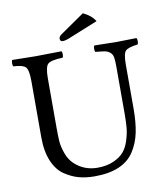

<svg xmlns="http://www.w3.org/2000/svg" viewBox="-90 -893 841 978"><g transform="rotate(-10 330.5 -404.5)"><path d="M404.8 -818.8Q447.8 -798.8 466.8 -767.1L323.2 -709Q295.4 -696.8 280.8 -696.8Q265.6 -696.8 266.1 -711.9Q266.1 -723.1 280.8 -732.9ZM171.9 -522.9V-266.1Q171.9 -224.1 173.8 -197Q175.8 -169.9 188 -135Q200.2 -100.1 223.1 -78.1Q272 -31.2 341.8 -30.8Q390.6 -30.8 425.8 -46.4Q460.9 -62 480 -84.5Q499 -106.9 510 -142.6Q521 -178.2 523.4 -207.5Q525.9 -236.8 525.9 -276.9V-522.9Q525.9 -553.7 522.9 -570.3Q520 -586.9 507.6 -596.4Q495.1 -606 481 -608.4Q466.8 -610.8 434.1 -613.8Q430.2 -617.7 430.2 -629.9Q430.2 -642.1 434.1 -647Q525.9 -645 549.8 -645Q575.7 -645 651.9 -647Q655.8 -642.1 655.8 -630.1Q655.8 -618.2 651.9 -613.8Q603 -607.9 589.1 -594Q575.2 -580.1 575.2 -522.9V-294.9Q575.2 -224.1 564.2 -171.6Q553.2 -119.1 525.6 -76.7Q498 -34.2 447 -12.2Q396 9.8 320.8 9.8Q276.9 9.8 240 0Q203.1 -9.8 166.5 -34.4Q129.9 -59.1 108.4 -109.6Q86.9 -160.2 86.9 -232.9V-522.9Q86.9 -582 72.5 -596.9Q58.1 -611.8 9.8 -613.8Q5.9 -617.7 5.9 -629.9Q5.9 -642.1 9.8 -647Q87.9 -645 128.9 -645Q169.9 -645 264.2 -647Q268.1 -642.1 268.1 -630.1Q268.1 -618.2 264.2 -613.8Q204.1 -611.8 188 -597.4Q171.9 -583 171.9 -522.9Z"/></g></svg>

Font: Linux Libertine
Style: Regular
Weight: 400
Designer: Philipp H. Poll
Foundry: Philipp H. Poll
Version: Version 5.3.0 ; ttfautohint (v0.9)